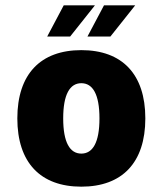

<svg xmlns="http://www.w3.org/2000/svg" viewBox="-20 -693 606 720"><path d="M285 -505C132 -505 45 -415 45 -249C45 -83 132 7 285 7C438 7 525 -83 525 -249C525 -415 438 -505 285 -505ZM285 -117C242 -117 217 -159 217 -249C217 -339 242 -381 285 -381C328 -381 353 -339 353 -249C353 -159 328 -117 285 -117ZM157 -556H243L336 -673H219ZM308 -556H394L487 -673H370Z"/></svg>

Font: Maven Pro
Style: Black
Weight: 900
Designer: Joe Prince
Foundry: Joe Prince
Version: Version 1.003